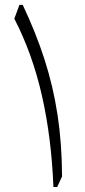

<svg xmlns="http://www.w3.org/2000/svg" viewBox="-20 -752 343 772"><path d="M71.3 -732.4Q124 -621.6 158.9 -513.4Q193.8 -405.3 211.4 -290Q229 -174.8 229.5 -42.5L210 0H194.8Q187 -197.8 148.7 -366.9Q110.4 -536.1 37.6 -676.8L58.1 -732.4Z"/></svg>

Font: Pinar-DS3-FD Light
Style: Regular
Weight: 300
Designer: Amin Abedi
Version: Version 3.000